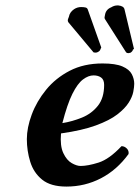

<svg xmlns="http://www.w3.org/2000/svg" viewBox="-20 -678 515 708"><path d="M475 -369Q475 -358 471.5 -339.5Q468 -321 454.5 -299.5Q441 -278 412.5 -256Q384 -234 333.5 -215.5Q283 -197 205 -186Q201 -140 213.5 -113.5Q226 -87 244.5 -76.5Q263 -66 277 -66Q304 -66 343.5 -78.5Q383 -91 428 -139Q439 -139 447.5 -130.5Q456 -122 454 -110Q411 -51 352 -20.5Q293 10 225 10Q167 10 135.5 -15.5Q104 -41 91.5 -81.5Q79 -122 79 -165Q79 -207 97 -255.5Q115 -304 150 -347Q185 -390 237 -417Q289 -444 358 -444Q406 -444 431.5 -433Q457 -422 466 -404.5Q475 -387 475 -369ZM364 -365Q364 -384 353 -392Q342 -400 325 -400Q306 -400 286 -385Q266 -370 247 -332Q228 -294 210 -224Q247 -230 282.5 -244.5Q318 -259 341 -288Q364 -317 364 -365ZM390 -651Q401 -658 413 -658H416Q436 -656 439 -644L474 -498Q474 -497 472.5 -496.5Q471 -496 470 -495Q470 -490 462 -484Q456 -482 453 -482Q448 -482 445 -485L368 -606Q365 -610 365.5 -614Q366 -618 367 -622Q370 -643 390 -651ZM253 -644Q265 -652 279 -652Q288 -652 295 -650.5Q302 -649 304 -642L353 -504Q354 -503 352.5 -501Q351 -499 351 -498Q349 -491 344 -488Q338 -484 334 -484H332Q325 -484 324 -486L232 -596Q230 -600 230 -602Q230 -606 231.5 -609.5Q233 -613 234 -616Q237 -633 253 -644Z"/></svg>

Font: Libertinus Serif Semibold Italic
Style: Regular
Weight: 600
Italic angle: -11.5°
Designer: Philipp H. Poll, Khaled Hosny
Foundry: Caleb Maclennan
Version: Version 7.051;RELEASE